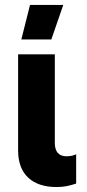

<svg xmlns="http://www.w3.org/2000/svg" viewBox="-20 -744 349 774"><path d="M208 10Q134 10 93.5 -28Q53 -66 53 -138V-525H201V-168Q201 -141 213 -127.5Q225 -114 248 -114Q257 -114 266.5 -115.5Q276 -117 287 -122V-4Q266 3 248 6.5Q230 10 208 10ZM66 -585 101 -724H235L187 -585Z"/></svg>

Font: TikTok Sans 24pt
Style: Bold
Weight: 700
Version: Version 4.000